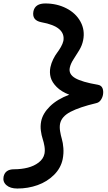

<svg xmlns="http://www.w3.org/2000/svg" viewBox="-77 -794 626 1115"><path d="M23.9 300.8Q-17.6 300.8 -39.8 281.2Q-62 261.7 -56.2 231.9Q-46.9 189 4.9 189Q47.4 189 84 179.7Q120.6 170.4 147.7 149.7Q174.8 128.9 181.2 99.1Q185.1 79.1 181.2 55.4Q177.2 31.7 170.7 12.2Q164.1 -7.3 160.4 -34.7Q156.7 -62 162.1 -89.8Q171.4 -135.7 213.4 -176.8Q255.4 -217.8 325.2 -244.1Q279.8 -261.2 252.4 -288.6Q225.1 -315.9 217.3 -344.5Q209.5 -373 215.8 -403.8Q220.7 -427.2 231.9 -450Q243.2 -472.7 254.4 -487.3Q265.6 -502 276.4 -520.8Q287.1 -539.6 291 -556.2Q298.3 -597.2 267.1 -624.5Q235.8 -651.9 163.1 -665Q106.9 -675.8 117.2 -729Q127.4 -773.9 186 -773.9Q253.4 -773.9 308.3 -745.8Q363.3 -717.8 390.4 -668.2Q417.5 -618.7 405.8 -560.1Q399.9 -530.3 383.1 -502.4Q366.2 -474.6 349.6 -449.2Q333 -423.8 328.1 -399.9Q320.8 -362.8 360.1 -340.1Q399.4 -317.4 491.2 -301.8Q511.2 -298.3 518.1 -282Q524.9 -265.6 521 -243.2Q517.6 -226.1 507.6 -212.2Q497.6 -198.2 481 -194.8Q384.8 -171.9 332.8 -144.8Q280.8 -117.7 272 -76.2Q268.1 -56.6 272 -32.2Q275.9 -7.8 282.2 13.4Q288.6 34.7 291 65.7Q293.5 96.7 287.1 129.9Q276.4 182.1 236.6 221.7Q196.8 261.2 141.4 281Q85.9 300.8 23.9 300.8Z"/></svg>

Font: Shantell Sans Irregular Bouncy
Style: Italic
Weight: 500
Italic angle: -11.31°
Designer: Stephen Nixon, Anya Danilova, Shantell Martin
Foundry: Arrow Type
Version: Version 1.006;[9816181b4]